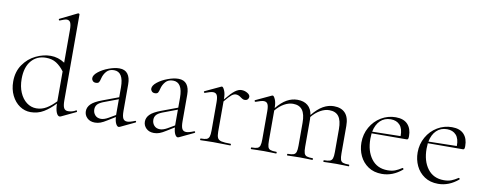

<svg xmlns="http://www.w3.org/2000/svg" viewBox="-62 -1027 3400 1342"><g transform="rotate(10 1637.5 -356.0)"><path d="M507 -55Q511 -55 512.5 -50Q514 -45 510 -43L407 6Q403 8 399 8Q385 8 375.5 -14.5Q366 -37 365 -78Q327 -37 285.5 -12Q244 13 193 13Q151 13 115.5 -11Q80 -35 58.5 -78.5Q37 -122 37 -177Q37 -247 72 -297.5Q107 -348 160 -373.5Q213 -399 265 -399Q318 -399 365 -368V-599Q365 -636 357.5 -652Q350 -668 331 -668Q323 -668 310.5 -663.5Q298 -659 283 -653H281Q277 -653 276 -657.5Q275 -662 278 -664L400 -724Q402 -725 405 -725Q407 -725 409.5 -723Q412 -721 412 -718V-108Q412 -71 420.5 -55Q429 -39 450 -39Q481 -39 505 -54ZM365 -94V-306Q339 -341 308.5 -360.5Q278 -380 235 -380Q170 -380 131 -334Q92 -288 92 -206Q92 -151 110 -109Q128 -67 159 -43.5Q190 -20 228 -20Q266 -20 299 -39.5Q332 -59 365 -94Z M927 -54Q931 -54 932 -49.5Q933 -45 929 -43L826 6Q822 8 818 8Q807 8 798 -9.5Q789 -27 787 -57L732 -23Q707 -7 688 0Q669 7 649 7Q614 7 593.5 -13Q573 -33 573 -61Q573 -89 595 -111.5Q617 -134 671 -154L786 -197V-267Q786 -377 718 -377Q684 -377 665 -355.5Q646 -334 639 -305Q635 -287 629.5 -277.5Q624 -268 607 -268Q593 -268 585 -276.5Q577 -285 577 -296Q577 -318 606.5 -341.5Q636 -365 678 -380.5Q720 -396 753 -396Q793 -396 812.5 -370Q832 -344 832 -297V-108Q832 -71 840.5 -55Q849 -39 870 -39Q889 -39 925 -54ZM786 -71V-74V-183L680 -143Q651 -131 640 -117Q629 -103 629 -84Q629 -60 644 -43Q659 -26 686 -26Q708 -26 738 -43Z M1346 -54Q1350 -54 1351 -49.5Q1352 -45 1348 -43L1245 6Q1241 8 1237 8Q1226 8 1217 -9.5Q1208 -27 1206 -57L1151 -23Q1126 -7 1107 0Q1088 7 1068 7Q1033 7 1012.5 -13Q992 -33 992 -61Q992 -89 1014 -111.5Q1036 -134 1090 -154L1205 -197V-267Q1205 -377 1137 -377Q1103 -377 1084 -355.5Q1065 -334 1058 -305Q1054 -287 1048.5 -277.5Q1043 -268 1026 -268Q1012 -268 1004 -276.5Q996 -285 996 -296Q996 -318 1025.5 -341.5Q1055 -365 1097 -380.5Q1139 -396 1172 -396Q1212 -396 1231.5 -370Q1251 -344 1251 -297V-108Q1251 -71 1259.5 -55Q1268 -39 1289 -39Q1308 -39 1344 -54ZM1205 -71V-74V-183L1099 -143Q1070 -131 1059 -117Q1048 -103 1048 -84Q1048 -60 1063 -43Q1078 -26 1105 -26Q1127 -26 1157 -43Z M1681 -357Q1681 -347 1673.5 -339Q1666 -331 1652 -331Q1642 -331 1634 -336.5Q1626 -342 1624 -343Q1605 -358 1586 -358Q1572 -358 1556.5 -346Q1541 -334 1509 -295V-81Q1509 -51 1516 -36.5Q1523 -22 1543.5 -17Q1564 -12 1609 -12Q1612 -12 1612 -6Q1612 0 1609 0Q1577 0 1558 -1L1486 -2L1433 -1Q1420 0 1397 0Q1394 0 1394 -6Q1394 -12 1397 -12Q1426 -12 1439 -17Q1452 -22 1457 -36.5Q1462 -51 1462 -81V-281Q1462 -316 1454 -331Q1446 -346 1426 -346Q1410 -346 1370 -331H1368Q1364 -331 1362.5 -335.5Q1361 -340 1365 -342L1476 -394Q1478 -395 1481 -395Q1489 -395 1499 -372.5Q1509 -350 1509 -315V-309Q1550 -359 1574 -377Q1598 -395 1620 -395Q1642 -395 1661.5 -383.5Q1681 -372 1681 -357Z M2449 0Q2426 0 2413 -1L2360 -2L2308 -1Q2294 0 2271 0Q2269 0 2269 -6Q2269 -12 2271 -12Q2300 -12 2313.5 -17Q2327 -22 2332 -36.5Q2337 -51 2337 -81V-244Q2337 -305 2315.5 -334Q2294 -363 2248 -363Q2217 -363 2184.5 -344.5Q2152 -326 2125 -293Q2126 -288 2126 -275V-81Q2126 -51 2131 -36.5Q2136 -22 2149.5 -17Q2163 -12 2192 -12Q2194 -12 2194 -6Q2194 0 2192 0Q2169 0 2155 -1L2103 -2L2050 -1Q2037 0 2014 0Q2011 0 2011 -6Q2011 -12 2014 -12Q2043 -12 2056 -17Q2069 -22 2074 -36.5Q2079 -51 2079 -81V-244Q2079 -305 2057.5 -334Q2036 -363 1991 -363Q1960 -363 1928 -345Q1896 -327 1869 -294V-81Q1869 -51 1873.5 -36.5Q1878 -22 1891.5 -17Q1905 -12 1934 -12Q1937 -12 1937 -6Q1937 0 1934 0Q1911 0 1898 -1L1846 -2L1793 -1Q1780 0 1757 0Q1754 0 1754 -6Q1754 -12 1757 -12Q1786 -12 1799 -17Q1812 -22 1817 -36.5Q1822 -51 1822 -81V-281Q1822 -316 1814 -331Q1806 -346 1786 -346Q1770 -346 1730 -331H1728Q1724 -331 1722.5 -335.5Q1721 -340 1725 -342L1836 -394Q1838 -395 1841 -395Q1849 -395 1859 -372.5Q1869 -350 1869 -315V-311Q1906 -356 1942 -376Q1978 -396 2017 -396Q2062 -396 2089.5 -373.5Q2117 -351 2124 -307Q2162 -354 2199 -375Q2236 -396 2275 -396Q2328 -396 2356 -366Q2384 -336 2384 -275V-81Q2384 -51 2388.5 -36.5Q2393 -22 2406.5 -17Q2420 -12 2449 -12Q2452 -12 2452 -6Q2452 0 2449 0Z M2823 -54Q2826 -54 2828.5 -50.5Q2831 -47 2829 -44Q2763 12 2686 12Q2629 12 2589 -15Q2549 -42 2528.5 -85.5Q2508 -129 2508 -180Q2508 -239 2536 -288.5Q2564 -338 2611.5 -366.5Q2659 -395 2715 -395Q2771 -395 2799.5 -364.5Q2828 -334 2828 -281Q2828 -267 2825.5 -261.5Q2823 -256 2816 -256L2567 -255Q2565 -231 2565 -216Q2565 -129 2606 -74.5Q2647 -20 2721 -20Q2752 -20 2774 -28.5Q2796 -37 2822 -54ZM2569 -267 2770 -271Q2771 -323 2747.5 -349Q2724 -375 2683 -375Q2638 -375 2608.5 -346.5Q2579 -318 2569 -267Z M3222 -54Q3225 -54 3227.5 -50.5Q3230 -47 3228 -44Q3162 12 3085 12Q3028 12 2988 -15Q2948 -42 2927.5 -85.5Q2907 -129 2907 -180Q2907 -239 2935 -288.5Q2963 -338 3010.5 -366.5Q3058 -395 3114 -395Q3170 -395 3198.5 -364.5Q3227 -334 3227 -281Q3227 -267 3224.5 -261.5Q3222 -256 3215 -256L2966 -255Q2964 -231 2964 -216Q2964 -129 3005 -74.5Q3046 -20 3120 -20Q3151 -20 3173 -28.5Q3195 -37 3221 -54ZM2968 -267 3169 -271Q3170 -323 3146.5 -349Q3123 -375 3082 -375Q3037 -375 3007.5 -346.5Q2978 -318 2968 -267Z"/></g></svg>

Font: Cormorant Garamond Light
Style: Regular
Weight: 300
Designer: Christian Thalmann (Catharsis Fonts)
Version: Version 3.000